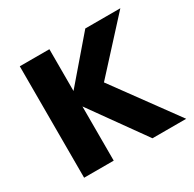

<svg xmlns="http://www.w3.org/2000/svg" viewBox="-120 -638 771 764"><g transform="rotate(-30 266.0 -256.0)"><path d="M195 -512H59V0H195V-249L373 0H528L317 -289L521 -512H360L195 -320Z"/></g></svg>

Font: Geom SemiBold
Style: Bold
Weight: 600
Version: Version 1.102